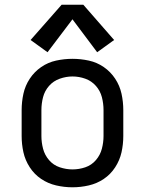

<svg xmlns="http://www.w3.org/2000/svg" viewBox="-20 -788 616 816"><path d="M182 -566 288 -706 393 -566 465 -618 334 -768H242L110 -618ZM288 8Q323 8 357.5 0Q392 -8 421 -27.5Q450 -47 469.5 -77Q489 -107 496.5 -141Q504 -175 504 -210V-320Q504 -355 496.5 -389.5Q489 -424 469.5 -453.5Q450 -483 421 -503Q392 -523 357.5 -530.5Q323 -538 288 -538Q253 -538 218.5 -530.5Q184 -523 155 -503Q126 -483 106.5 -453.5Q87 -424 79.5 -389.5Q72 -355 72 -320V-210Q72 -175 79.5 -141Q87 -107 106.5 -77Q126 -47 155 -27.5Q184 -8 218.5 0Q253 8 288 8ZM288 -68Q261 -68 234 -77Q207 -86 188.5 -107.5Q170 -129 163 -156Q156 -183 156 -210V-320Q156 -348 163 -375Q170 -402 188.5 -423Q207 -444 234 -453.5Q261 -463 288 -463Q316 -463 342.5 -453.5Q369 -444 387.5 -423Q406 -402 413 -375Q420 -348 420 -320V-210Q420 -183 413 -156Q406 -129 387.5 -107.5Q369 -86 342.5 -77Q316 -68 288 -68Z"/></svg>

Font: Iosevka SS01 Extended
Style: Regular
Weight: 400
Width: 7
Monospace: yes
Designer: Belleve Invis
Foundry: Belleve Invis
Version: Version 3.4.7; ttfautohint (v1.8.3)